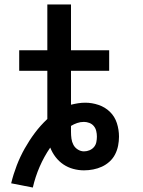

<svg xmlns="http://www.w3.org/2000/svg" viewBox="-20 -755 640 860"><path d="M127 85 30 66Q40 25 55 -14Q70 -53 90.5 -89.5Q111 -126 136 -159.5Q161 -193 192 -222V-438H66V-530H192V-735H298V-530H469V-438H298V-286Q314 -290 330 -292.5Q346 -295 362 -295Q392 -295 421.5 -285Q451 -275 472.5 -254Q494 -233 503.5 -203.5Q513 -174 513 -143Q513 -123 509 -102.5Q505 -82 495.5 -63.5Q486 -45 470.5 -31Q455 -17 436.5 -8.5Q418 0 397.5 4Q377 8 356 8Q332 8 308 1.5Q284 -5 264 -18.5Q244 -32 229 -51.5Q214 -71 205 -94Q177 -53 157.5 -8Q138 37 127 85ZM356 -77Q369 -77 381 -82Q393 -87 401 -96.5Q409 -106 411.5 -118.5Q414 -131 414 -143Q414 -156 411 -168.5Q408 -181 400 -190.5Q392 -200 380 -204.5Q368 -209 356 -209Q340 -209 325.5 -204Q311 -199 298 -191Q298 -184 298 -177.5Q298 -171 298 -164Q298 -149 300 -134Q302 -119 309 -106Q316 -93 329 -85Q342 -77 356 -77Z"/></svg>

Font: Iosevka Curly SmBdEx
Style: Regular
Weight: 600
Width: 7
Monospace: yes
Designer: Belleve Invis
Foundry: Belleve Invis
Version: Version 11.1.0; ttfautohint (v1.8.3)